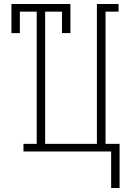

<svg xmlns="http://www.w3.org/2000/svg" viewBox="-20 -755 640 957"><path d="M576 182H534V0H97V-38H163V-697H79V-590H37V-735H331V-590H289V-697H205V-38H463V-735H571V-697H506V-38H576Z"/></svg>

Font: Iosevka Slab XLtEx
Style: Regular
Weight: 200
Width: 7
Monospace: yes
Designer: Belleve Invis
Foundry: Belleve Invis
Version: Version 11.1.0; ttfautohint (v1.8.3)